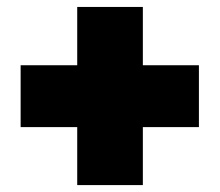

<svg xmlns="http://www.w3.org/2000/svg" viewBox="-20 -620 629 550"><path d="M201.2 -600.1H389.2V-433.1H549.8V-255.9H389.2V-89.8H201.2V-255.9H39.1V-433.1H201.2Z"/></svg>

Font: Poppins ExtraBold
Style: Regular
Weight: 800
Designer: Ninad Kale (Devanagari), Jonny Pinhorn (Latin)
Foundry: Indian Type Foundry
Version: Version 3.200;PS 1.000;hotconv 16.6.54;makeotf.lib2.5.65590